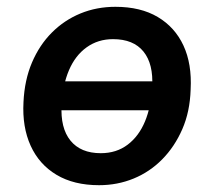

<svg xmlns="http://www.w3.org/2000/svg" viewBox="-20 -534 629 564"><path d="M271 10Q197 10 146 -20.5Q95 -51 70 -106Q45 -161 49 -234Q52 -299 74 -350.5Q96 -402 132.5 -438.5Q169 -475 216.5 -494.5Q264 -514 319 -514Q393 -514 443.5 -484Q494 -454 519 -400Q544 -346 540 -271Q538 -206 515.5 -154.5Q493 -103 456.5 -66Q420 -29 372.5 -9.5Q325 10 271 10ZM276 -84Q322 -84 355 -109Q388 -134 406 -177.5Q424 -221 427 -279Q431 -346 401.5 -382.5Q372 -419 312 -419Q268 -419 234.5 -395Q201 -371 182.5 -327.5Q164 -284 161 -226Q157 -158 187 -121Q217 -84 276 -84ZM124 -210 137 -295H464L451 -210Z"/></svg>

Font: Nunitoga
Style: Bold Italic
Weight: 700
Italic angle: -9°
Designer: Vernon Adams
Foundry: Vernon Adams
Version: Version 1.0